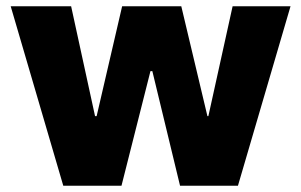

<svg xmlns="http://www.w3.org/2000/svg" viewBox="-20 -590 957 610"><path d="M458 -364H464L552 0H736L903 -570H719L642 -221H639L556 -570H368L287 -221H282L206 -570H14L181 0H366Z"/></svg>

Font: FilmFarsi_V5 Display
Style: Regular
Weight: 400
Designer: Borna Izadpanah
Foundry: Borna Izadpanah
Version: Version 1.000;PS 001.000;hotconv 1.0.88;makeotf.lib2.5.64775